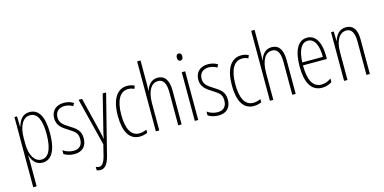

<svg xmlns="http://www.w3.org/2000/svg" viewBox="-88 -1267 4035 2015"><g transform="rotate(-15 1929.0 -259.0)"><path d="M235 -539C158 -539 123 -482 104 -416H101L98 -529H70V234H107V-29C107 -59 106 -85 105 -100H108C123 -46 160 10 234 10C327 10 387 -78 387 -270C387 -451 334 -539 235 -539ZM231 -505C313 -505 350 -421 350 -270C350 -89 297 -24 230 -24C157 -24 107 -103 107 -228V-291C107 -416 152 -505 231 -505Z M715 -127C715 -213 666 -244 600 -285C536 -325 505 -352 505 -407C505 -470 546 -505 607 -505C639 -505 673 -495 696 -479L712 -510C684 -529 647 -539 608 -539C515 -539 469 -481 469 -408C469 -329 519 -293 586 -252C645 -215 677 -193 677 -128C677 -63 644 -26 579 -26C537 -26 495 -41 466 -63V-21C491 -5 530 10 580 10C669 10 715 -43 715 -127Z M767 -529 897 -11 867 110C847 186 822 206 795 206C783 206 769 202 759 197V234C772 239 783 242 797 242C845 242 880 209 903 116L1066 -529H1029L937 -160C930 -134 924 -109 917 -70H914C911 -89 911 -100 896 -159L805 -529Z M1289 10C1316 10 1349 3 1373 -8V-43C1346 -31 1319 -24 1293 -24C1199 -24 1159 -117 1159 -259C1159 -422 1211 -504 1298 -504C1321 -504 1342 -499 1362 -488L1375 -520C1352 -532 1326 -539 1296 -539C1186 -539 1121 -440 1121 -258C1121 -91 1175 10 1289 10Z M1502 -503V-760H1465V0H1502V-294C1502 -440 1556 -504 1622 -504C1674 -504 1708 -465 1708 -358V0H1745V-366C1745 -481 1704 -539 1627 -539C1555 -539 1519 -484 1502 -432H1499C1502 -455 1502 -472 1502 -503Z M1907 -727C1885 -727 1877 -709 1877 -688C1877 -667 1887 -650 1906 -650C1925 -650 1937 -665 1937 -689C1937 -709 1929 -727 1907 -727ZM1925 -529H1888V0H1925Z M2281 -127C2281 -213 2232 -244 2166 -285C2102 -325 2071 -352 2071 -407C2071 -470 2112 -505 2173 -505C2205 -505 2239 -495 2262 -479L2278 -510C2250 -529 2213 -539 2174 -539C2081 -539 2035 -481 2035 -408C2035 -329 2085 -293 2152 -252C2211 -215 2243 -193 2243 -128C2243 -63 2210 -26 2145 -26C2103 -26 2061 -41 2032 -63V-21C2057 -5 2096 10 2146 10C2235 10 2281 -43 2281 -127Z M2528 10C2555 10 2588 3 2612 -8V-43C2585 -31 2558 -24 2532 -24C2438 -24 2398 -117 2398 -259C2398 -422 2450 -504 2537 -504C2560 -504 2581 -499 2601 -488L2614 -520C2591 -532 2565 -539 2535 -539C2425 -539 2360 -440 2360 -258C2360 -91 2414 10 2528 10Z M2741 -503V-760H2704V0H2741V-294C2741 -440 2795 -504 2861 -504C2913 -504 2947 -465 2947 -358V0H2984V-366C2984 -481 2943 -539 2866 -539C2794 -539 2758 -484 2741 -432H2738C2741 -455 2741 -472 2741 -503Z M3251 -539C3148 -539 3098 -433 3098 -264C3098 -97 3150 10 3270 10C3312 10 3348 -3 3378 -22V-61C3342 -36 3308 -24 3272 -24C3180 -24 3135 -109 3135 -269H3395V-303C3395 -425 3357 -539 3251 -539ZM3251 -506C3329 -506 3361 -412 3360 -301H3136C3142 -439 3184 -506 3251 -506Z M3673 -539C3598 -539 3560 -483 3544 -425H3542L3539 -529H3510V0H3547V-305C3547 -439 3600 -505 3669 -505C3722 -505 3753 -463 3753 -362V0H3790V-373C3790 -488 3748 -539 3673 -539Z"/></g></svg>

Font: Noto Sans Sinhala UI ExtraCondensed ExtraLight
Style: Regular
Weight: 200
Width: 2
Designer: Jelle Bosma - Monotype Design Team
Foundry: Monotype Imaging Inc.
Version: Version 2.006